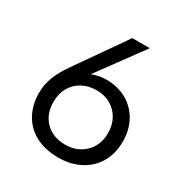

<svg xmlns="http://www.w3.org/2000/svg" viewBox="-165 -830 929 970"><g transform="rotate(30 300.0 -345.0)"><path d="M306 10Q231 10 175.5 -19Q120 -48 90 -101.5Q60 -155 60 -227Q60 -274 77.5 -319Q95 -364 126 -408L330 -700H432L210 -397L177 -395Q208 -426 245.5 -439.5Q283 -453 323 -453Q390 -453 441.5 -423.5Q493 -394 521.5 -342Q550 -290 550 -223Q550 -153 519.5 -100.5Q489 -48 433.5 -19Q378 10 306 10ZM305 -64Q352 -64 388 -84.5Q424 -105 444 -140.5Q464 -176 464 -222Q464 -269 444 -305Q424 -341 388.5 -361.5Q353 -382 307 -382Q259 -382 222.5 -361.5Q186 -341 166 -305.5Q146 -270 146 -222Q146 -151 189.5 -107.5Q233 -64 305 -64Z"/></g></svg>

Font: SUSE Thin
Style: Regular
Weight: 400
Version: Version 1.000